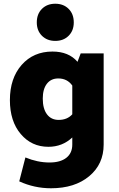

<svg xmlns="http://www.w3.org/2000/svg" viewBox="-20 -776 637 1028"><path d="M177 -656Q177 -701 204.5 -728.5Q232 -756 276 -756Q320 -756 347.5 -728.5Q375 -701 375 -656Q375 -612 347.5 -584.5Q320 -557 276 -557Q232 -557 204.5 -584.5Q177 -612 177 -656ZM239 10Q149 10 91 -58.5Q33 -127 33 -240Q33 -357 96 -428.5Q159 -500 261 -500Q348 -500 395 -445L412 -490H535V-2Q535 103 457.5 167.5Q380 232 253 232Q164 232 83 195L116 67Q181 94 245 94Q303 94 335 69Q367 44 367 -2V-40Q314 10 239 10ZM209 -248Q209 -194 231.5 -164Q254 -134 294 -134Q340 -134 367 -164V-318Q340 -356 292 -356Q253 -356 231 -327.5Q209 -299 209 -248Z"/></svg>

Font: Cantarell Extra Bold
Style: Regular
Weight: 800
Designer: Dave Crossland, Nikolaus Waxweiler, Florian Fecher, Jacques Le Bailly, Eben Sorkin, Alexei Vanyashin, Alexios Zavras, Em
Version: Version 0.303